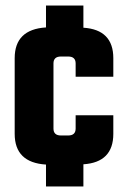

<svg xmlns="http://www.w3.org/2000/svg" viewBox="-20 -594 453 693"><path d="M389 -317H253V-365Q253 -390 226 -390H200Q173 -390 173 -365V-130Q173 -105 200 -105H226Q253 -105 253 -130V-178H389V-111Q389 -8 281 -1V79H146V0Q33 -7 33 -111V-384Q33 -488 146 -495V-574H281V-494Q389 -487 389 -384Z"/></svg>

Font: Teko SemiBold
Style: Regular
Weight: 600
Designer: Manushi Parikh, Jonny Pinhorn
Foundry: Indian Type Foundry
Version: Version 1.106;PS 1.0;hotconv 1.0.78;makeotf.lib2.5.61930; tt